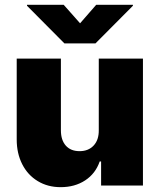

<svg xmlns="http://www.w3.org/2000/svg" viewBox="-20 -775 667 802"><path d="M392.6 -530.3H577.1V0H402.3V-100.6H396.5Q378.9 -49.8 335.7 -21.5Q292.5 6.8 233.4 6.8Q179.2 6.8 137.5 -18.6Q95.7 -43.9 72.8 -89.1Q49.8 -134.3 49.8 -192.4V-530.3H234.4V-230.5Q234.4 -189.9 254.9 -166.7Q275.4 -143.6 312.5 -143.6Q349.1 -143.6 371.1 -167Q393.1 -190.4 392.6 -231.4ZM314.5 -677.7 381.8 -754.9H535.2V-751L378.9 -593.8H249L92.8 -751V-754.9H246.1Z"/></svg>

Font: Pretendard JP Black
Style: Regular
Weight: 900
Designer: Base glyphs from Inter by Rasmus Andersson; Hangeul glyphs from Noto Sans CJK(Source Han Sans) by Jang Soo-young and Kan
Foundry: Kil Hyung-jin
Version: Version 1.309